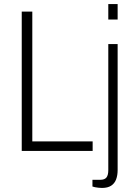

<svg xmlns="http://www.w3.org/2000/svg" viewBox="-20 -743 664 945"><path d="M87 0V-686H139V-47H436V0ZM513 -647V-723H559V-647ZM482 182Q474 182 465 181Q456 180 448 178.5Q440 177 435 175V142H473Q495 142 504 130.5Q513 119 513 94V-526H559V94Q559 120 551.5 140Q544 160 527 171Q510 182 482 182Z"/></svg>

Font: Archivo SemiCondensed Thin
Style: Regular
Weight: 250
Width: 4
Designer: Hector Gatti
Foundry: Omnibus-Type
Version: Version 2.001